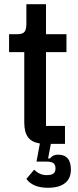

<svg xmlns="http://www.w3.org/2000/svg" viewBox="-20 -682 368 910"><path d="M207 208Q136 208 105 166L142 122Q167 148 201 148Q224 148 233.5 140.5Q243 133 243 116Q243 99 233.5 91.5Q224 84 201 84H153L169 -2Q130 -8 112.5 -32Q95 -56 95 -102V-435H23V-520H63Q88 -520 96.5 -531.5Q105 -543 105 -568V-662H198V-520H295V-435H198V-85H288V0H221L208 69H217Q230 51 255 51Q316 51 316 122Q316 164 288 186Q260 208 207 208Z"/></svg>

Font: IBM Plex Sans Condensed Medium
Style: Regular
Weight: 500
Width: 3
Designer: Mike Abbink, Paul van der Laan, Pieter van Rosmalen
Foundry: Bold Monday
Version: Version 1.3